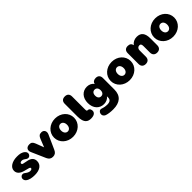

<svg xmlns="http://www.w3.org/2000/svg" viewBox="322 -2169 3851 3851"><g transform="rotate(-45 2247.0 -244.0)"><path d="M260 12C401 12 490 -49 490 -156C490 -234 443 -278 358 -296L252 -318C235 -322 226 -334 226 -348C226 -363 240 -380 278 -380C313 -380 334 -359 373 -334C441 -291 514 -387 450 -449C400 -498 340 -506 268 -506C131 -506 22 -445 22 -345C22 -267 82 -221 165 -199L275 -170C291 -166 303 -157 303 -143C303 -128 290 -111 253 -111C214 -111 186 -128 139 -163C64 -216 -18 -110 61 -41C108 0 186 12 260 12Z M776 10C831 10 867 -15 891 -69L1028 -373C1059 -442 1025 -504 957 -504C903 -504 876 -485 851 -422L783 -251L719 -420C694 -486 666 -504 617 -504C528 -504 498 -442 528 -373L661 -70C685 -16 722 10 776 10Z M1345 12C1506 12 1629 -101 1629 -247C1629 -393 1506 -506 1345 -506C1184 -506 1061 -393 1061 -247C1061 -101 1184 12 1345 12ZM1345 -140C1297 -140 1261 -181 1261 -247C1261 -313 1297 -354 1345 -354C1393 -354 1429 -313 1429 -247C1429 -181 1393 -140 1345 -140Z M1991 -80C1991 -99 1987 -161 1921 -161C1898 -161 1901 -199 1901 -212V-575C1901 -643 1864 -680 1797 -680C1730 -680 1693 -643 1693 -575V-216C1693 -23 1776 8 1862 8C1965 8 1991 -44 1991 -80Z M2303 192C2494 192 2600 103 2600 -75V-399C2600 -467 2564 -504 2498 -504C2444 -504 2409 -479 2398 -432C2374 -475 2314 -506 2249 -506C2119 -506 2030 -408 2030 -259C2030 -110 2119 -13 2249 -13C2310 -13 2370 -42 2398 -84V-52C2398 13 2360 40 2282 40C2251 40 2205 35 2147 15C2062 -14 2011 134 2123 169C2166 183 2230 192 2303 192ZM2317 -165C2270 -165 2239 -198 2239 -259C2239 -320 2270 -354 2317 -354C2364 -354 2395 -320 2395 -259C2395 -198 2364 -165 2317 -165Z M2952 12C3113 12 3236 -101 3236 -247C3236 -393 3113 -506 2952 -506C2791 -506 2668 -393 2668 -247C2668 -101 2791 12 2952 12ZM2952 -140C2904 -140 2868 -181 2868 -247C2868 -313 2904 -354 2952 -354C3000 -354 3036 -313 3036 -247C3036 -181 3000 -140 2952 -140Z M3408 10C3476 10 3512 -31 3512 -95V-272C3512 -318 3540 -348 3582 -348C3611 -348 3628 -330 3628 -279V-95C3628 -31 3665 10 3732 10C3799 10 3836 -31 3836 -95V-287C3836 -436 3780 -506 3663 -506C3596 -506 3539 -477 3504 -428C3495 -478 3461 -504 3406 -504C3340 -504 3304 -467 3304 -399V-95C3304 -31 3341 10 3408 10Z M4186 12C4347 12 4470 -101 4470 -247C4470 -393 4347 -506 4186 -506C4025 -506 3902 -393 3902 -247C3902 -101 4025 12 4186 12ZM4186 -140C4138 -140 4102 -181 4102 -247C4102 -313 4138 -354 4186 -354C4234 -354 4270 -313 4270 -247C4270 -181 4234 -140 4186 -140Z"/></g></svg>

Font: SN Pro Black
Style: Regular
Weight: 900
Designer: Tobias Whetton
Foundry: Supernotes
Version: Version 1.001;Glyphs 3.2 (3249)